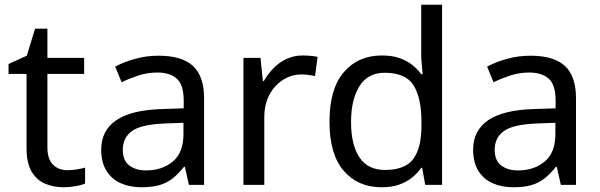

<svg xmlns="http://www.w3.org/2000/svg" viewBox="-20 -780 2531 810"><path d="M264 -62Q284 -62 305 -65.5Q326 -69 339 -73V-6Q325 1 299 5.5Q273 10 249 10Q207 10 171.5 -4.5Q136 -19 114 -55Q92 -91 92 -156V-468H16V-510L93 -545L128 -659H180V-536H335V-468H180V-158Q180 -109 203.5 -85.5Q227 -62 264 -62Z M649 -545Q747 -545 794 -502Q841 -459 841 -365V0H777L760 -76H756Q733 -47 708.5 -27.5Q684 -8 652.5 1Q621 10 576 10Q528 10 489.5 -7Q451 -24 429 -59.5Q407 -95 407 -149Q407 -229 470 -272.5Q533 -316 664 -320L755 -323V-355Q755 -422 726 -448Q697 -474 644 -474Q602 -474 564 -461.5Q526 -449 493 -433L466 -499Q501 -518 549 -531.5Q597 -545 649 -545ZM675 -259Q575 -255 536.5 -227Q498 -199 498 -148Q498 -103 525.5 -82Q553 -61 596 -61Q664 -61 709 -98.5Q754 -136 754 -214V-262Z M1257 -546Q1272 -546 1289.5 -544.5Q1307 -543 1320 -540L1309 -459Q1296 -462 1280.5 -464Q1265 -466 1251 -466Q1220 -466 1192 -453Q1164 -440 1142 -416.5Q1120 -393 1107.5 -360Q1095 -327 1095 -286V0H1007V-536H1079L1089 -438H1093Q1110 -468 1134 -492.5Q1158 -517 1189 -531.5Q1220 -546 1257 -546Z M1590 10Q1490 10 1430 -59.5Q1370 -129 1370 -267Q1370 -405 1430.5 -475.5Q1491 -546 1591 -546Q1633 -546 1664 -535.5Q1695 -525 1718 -507Q1741 -489 1757 -467H1763Q1762 -480 1759.5 -505.5Q1757 -531 1757 -546V-760H1845V0H1774L1761 -72H1757Q1741 -49 1718 -30.5Q1695 -12 1663.5 -1Q1632 10 1590 10ZM1604 -63Q1689 -63 1723.5 -109.5Q1758 -156 1758 -250V-266Q1758 -366 1725 -419.5Q1692 -473 1603 -473Q1532 -473 1496.5 -416.5Q1461 -360 1461 -265Q1461 -169 1496.5 -116Q1532 -63 1604 -63Z M2218 -545Q2316 -545 2363 -502Q2410 -459 2410 -365V0H2346L2329 -76H2325Q2302 -47 2277.5 -27.5Q2253 -8 2221.5 1Q2190 10 2145 10Q2097 10 2058.5 -7Q2020 -24 1998 -59.5Q1976 -95 1976 -149Q1976 -229 2039 -272.5Q2102 -316 2233 -320L2324 -323V-355Q2324 -422 2295 -448Q2266 -474 2213 -474Q2171 -474 2133 -461.5Q2095 -449 2062 -433L2035 -499Q2070 -518 2118 -531.5Q2166 -545 2218 -545ZM2244 -259Q2144 -255 2105.5 -227Q2067 -199 2067 -148Q2067 -103 2094.5 -82Q2122 -61 2165 -61Q2233 -61 2278 -98.5Q2323 -136 2323 -214V-262Z"/></svg>

Font: ltelugu25
Style: Book
Weight: 400
Designer: Jelle Bosma - Monotype Design Team
Foundry: Monotype Imaging Inc.
Version: Version 2.003